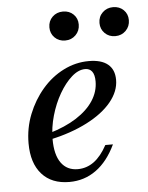

<svg xmlns="http://www.w3.org/2000/svg" viewBox="-48 -657 547 708"><g transform="rotate(-5 225.5 -303.0)"><path d="M180.6 11.3Q115.3 11.3 79 -29.4Q42.7 -70.2 42.7 -143.5Q42.7 -200 62.9 -250.8Q83.1 -301.6 117.3 -341.5Q151.6 -381.5 196.4 -404Q241.1 -426.6 290.3 -426.6Q336.3 -426.6 360.5 -406.9Q384.7 -387.1 384.7 -349.2Q384.7 -306.5 352.4 -267.3Q320.2 -228.2 261.3 -198Q202.4 -167.7 121.8 -150L122.6 -174.2Q182.3 -191.9 223.8 -218.5Q265.3 -245.2 287.1 -278.6Q308.9 -312.1 308.9 -350Q308.9 -374.2 300 -386.3Q291.1 -398.4 274.2 -398.4Q249.2 -398.4 224.2 -376.2Q199.2 -354 178.2 -317.7Q157.3 -281.5 144.8 -237.9Q132.3 -194.4 132.3 -150.8Q132.3 -93.5 154 -63.3Q175.8 -33.1 215.3 -33.1Q248.4 -33.1 275.4 -52.8Q302.4 -72.6 324.2 -112.9H352.4Q323.4 -51.6 279.8 -20.2Q236.3 11.3 180.6 11.3ZM396 -509.7Q372.6 -509.7 357.3 -525Q341.9 -540.3 341.9 -562.9Q341.9 -586.3 357.7 -601.6Q373.4 -616.9 396.8 -616.9Q420.2 -616.9 435.5 -602Q450.8 -587.1 450.8 -564.5Q450.8 -541.1 435.1 -525.4Q419.4 -509.7 396 -509.7ZM210.5 -509.7Q187.1 -509.7 171.8 -525Q156.5 -540.3 156.5 -562.9Q156.5 -586.3 172.2 -601.6Q187.9 -616.9 211.3 -616.9Q234.7 -616.9 250 -602Q265.3 -587.1 265.3 -564.5Q265.3 -541.1 249.6 -525.4Q233.9 -509.7 210.5 -509.7Z"/></g></svg>

Font: Playfair 5pt SemiExpanded Light Medium
Style: Italic
Weight: 500
Italic angle: -15.6°
Version: Version 2.001;gftools[0.9.30]